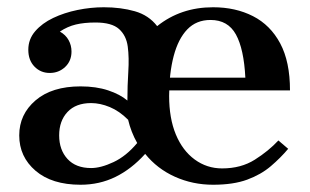

<svg xmlns="http://www.w3.org/2000/svg" viewBox="-20 -499 854 529"><path d="M592 -35Q644 -35 682 -59Q720 -83 747 -112L774 -89Q753 -64 726 -41Q699 -18 661 -4Q623 10 567 10Q511 10 462 -12Q413 -34 380 -75Q342 -33 298 -11.5Q254 10 202 10Q123 10 78 -28.5Q33 -67 33 -126Q33 -184 78 -222.5Q123 -261 202 -261Q245 -261 278 -250Q311 -239 331 -222Q331 -263 333.5 -301.5Q336 -340 332 -370.5Q328 -401 308 -419Q288 -437 243 -437Q212 -437 189 -431.5Q166 -426 145 -412Q161 -403 169 -388.5Q177 -374 177 -357Q177 -331 159.5 -314.5Q142 -298 117 -298Q92 -298 75 -315.5Q58 -333 58 -362Q58 -391 77 -413Q96 -435 126.5 -449.5Q157 -464 193.5 -471.5Q230 -479 266 -479Q313 -479 351.5 -468Q390 -457 413 -427Q478 -479 567 -479Q629 -479 677 -454.5Q725 -430 752 -379.5Q779 -329 779 -250H426V-285H656Q652 -364 630 -404Q608 -444 560 -444Q521 -444 496 -418Q471 -392 458.5 -344.5Q446 -297 446 -235Q446 -173 464.5 -128.5Q483 -84 516.5 -59.5Q550 -35 592 -35ZM231 -36Q258 -36 293 -52.5Q328 -69 358 -105Q341 -135 333 -169Q309 -193 282.5 -204Q256 -215 231 -215Q189 -215 166 -190.5Q143 -166 143 -126Q143 -86 166 -61Q189 -36 231 -36Z"/></svg>

Font: Brygada 1918 SemiBold
Style: Regular
Weight: 600
Designer: Mateusz Machalski | Borys Kosmynka | Przemek Hoffer
Foundry: NIEPODLEGLA 2018
Version: Version 3.006